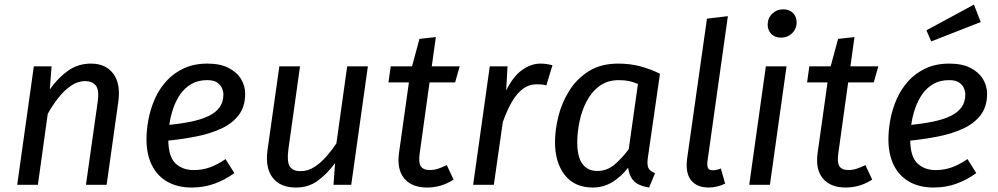

<svg xmlns="http://www.w3.org/2000/svg" viewBox="-20 -822 4437 854"><path d="M384.4 -539.1Q450.4 -539.1 483.9 -494.2Q517.3 -449.2 506.3 -370.2L454.3 0H362.3L414.3 -367.7Q422.3 -423.5 405.4 -442.4Q388.5 -461.3 358.7 -461.3Q325.9 -461.3 295.5 -440.4Q265.2 -419.5 239.3 -386.6Q213.4 -353.6 192.4 -315.6L148.5 0H56.5L130.5 -527.1H209.4L201.5 -424.2Q238.4 -476.2 282.9 -507.7Q327.5 -539.1 384.4 -539.1Z M903.1 -539.1Q959.2 -539.1 996.3 -520.1Q1033.4 -501.1 1052 -470.6Q1070.5 -440 1070.5 -405Q1070.5 -348 1042 -310.4Q1013.5 -272.9 963.9 -249.9Q914.4 -226.9 849.9 -214.4Q785.4 -201.9 714.5 -195L723.6 -265.4Q782.5 -271.3 828.8 -280.8Q875.2 -290.3 907.5 -305.8Q939.8 -321.3 956.7 -344.7Q973.6 -368.1 973.6 -401.9Q973.6 -414.9 967.6 -429.3Q961.6 -443.8 946.2 -454.7Q930.8 -465.6 901.9 -465.6Q861 -465.6 831.7 -448.7Q802.3 -431.7 782.3 -403.2Q762.4 -374.7 750.5 -339.8Q738.5 -304.9 733.5 -269.4Q728.6 -234 728.6 -202.1Q728.6 -126.3 760 -95.9Q791.4 -65.5 842.2 -65.5Q879.2 -65.5 913.2 -77.5Q947.1 -89.5 983.2 -114.5L1022.4 -52Q979.4 -21 932.8 -4.5Q886.2 12.1 833.1 12.1Q768.9 12.1 723.8 -14Q678.7 -40 655.1 -88Q631.6 -136.1 631.6 -202.1Q631.6 -245.1 640.6 -292.1Q649.6 -339.1 669.2 -383.1Q688.7 -427.1 720.8 -462.1Q752.8 -497.1 797.9 -518.1Q843 -539.1 903.1 -539.1Z M1296.5 12.1Q1226.4 12.1 1192.9 -31.5Q1159.5 -75 1169.5 -152L1222.5 -527.1H1314.5L1262.5 -156.3Q1255.6 -102.5 1269 -81.6Q1282.4 -60.8 1317.2 -60.8Q1350 -60.8 1378.3 -79.2Q1406.7 -97.6 1431.5 -125.9Q1456.4 -154.3 1476.3 -184.2L1524.3 -527.1H1616.3L1542.3 0H1463.4L1470.4 -96.7Q1433.4 -46.8 1392.4 -17.4Q1351.4 12.1 1296.5 12.1Z M1845.7 -649 1918.6 -657.1 1846.7 -139.6Q1840.7 -99.6 1851.7 -82.6Q1862.6 -65.7 1891.5 -65.7Q1911.5 -65.7 1928.9 -71.7Q1946.4 -77.6 1967.3 -87.6L1997.5 -23Q1969.4 -5 1939.7 3.6Q1910.1 12.1 1880 12.1Q1811.8 12.1 1778.2 -28.1Q1744.6 -68.2 1754.7 -141.6L1804.6 -496.8ZM1717.9 -527.1H2024.6L2004.4 -455.5H1707.8Z M2384.4 -539.1Q2398.4 -539.1 2411.9 -537.1Q2425.4 -535.1 2437.4 -532.1L2410.1 -442.1Q2399.1 -445.1 2389.6 -446.1Q2380.1 -447.1 2367.1 -447.1Q2333.1 -447.1 2306.2 -427.2Q2279.2 -407.2 2257.3 -369.7Q2235.3 -332.3 2216.4 -278.5L2176.5 0H2084.5L2158.5 -527.1H2237.4L2231.4 -419.2Q2261.4 -481.1 2301.4 -510.1Q2341.4 -539.1 2384.4 -539.1Z M2730 -539.1Q2781 -539.1 2825.7 -527.6Q2870.4 -516.1 2915.5 -494L2861.6 -120.5Q2857.6 -92.5 2863 -77Q2868.5 -61.6 2893.5 -51.6L2867.2 12Q2841.1 8.1 2821 -1.4Q2801 -11 2789.4 -29.5Q2777.8 -48 2773.7 -76Q2742.8 -36 2703.3 -11.9Q2663.8 12.1 2616.7 12.1Q2535.7 12.1 2492.1 -43.5Q2448.6 -99 2448.6 -190.1Q2448.6 -244.1 2463.6 -304.6Q2478.7 -365.2 2512.2 -418.7Q2545.7 -472.2 2599.3 -505.7Q2652.9 -539.1 2730 -539.1ZM2731.9 -465.5Q2682.1 -465.5 2646.7 -439.6Q2611.3 -413.6 2589.4 -371.7Q2567.5 -329.8 2557.6 -281.4Q2547.6 -233 2547.6 -189.1Q2547.6 -123.3 2571 -92.4Q2594.4 -61.6 2636.2 -61.6Q2679.9 -61.6 2712.8 -89.5Q2745.7 -117.3 2776.5 -158.2L2817.5 -448.6Q2796.6 -457.6 2777.2 -461.6Q2757.8 -465.5 2731.9 -465.5Z M3124.5 -739 3217.5 -750.1 3126.6 -103.7Q3124.5 -82.6 3129.6 -73.7Q3134.6 -64.7 3150.5 -64.7Q3159.5 -64.7 3168.4 -66.7Q3177.4 -68.7 3186.3 -72.6L3205.3 -5Q3185.3 4 3167.2 8.1Q3149.1 12.1 3131.9 12.1Q3079.7 12.1 3053.6 -20.5Q3027.5 -53.2 3036.5 -118.3Z M3386.5 -527.1H3478.5L3404.5 0H3312.5ZM3453.9 -654.6Q3426.7 -654.6 3410.6 -671.2Q3394.5 -687.8 3394.5 -712Q3394.5 -741.2 3414.7 -760.8Q3434.8 -780.5 3464.1 -780.5Q3491.2 -780.5 3507.3 -763.9Q3523.4 -747.3 3523.4 -723.1Q3523.4 -693.9 3503.3 -674.3Q3483.1 -654.6 3453.9 -654.6Z M3707.7 -649 3780.6 -657.1 3708.7 -139.6Q3702.7 -99.6 3713.7 -82.6Q3724.6 -65.7 3753.5 -65.7Q3773.5 -65.7 3790.9 -71.7Q3808.4 -77.6 3829.3 -87.6L3859.5 -23Q3831.4 -5 3801.7 3.6Q3772.1 12.1 3742 12.1Q3673.8 12.1 3640.2 -28.1Q3606.6 -68.2 3616.7 -141.6L3666.6 -496.8ZM3579.9 -527.1H3886.6L3866.4 -455.5H3569.8Z M4203.1 -539.1Q4259.2 -539.1 4296.3 -520.1Q4333.4 -501.1 4352 -470.6Q4370.5 -440 4370.5 -405Q4370.5 -348 4342 -310.4Q4313.5 -272.9 4263.9 -249.9Q4214.4 -226.9 4149.9 -214.4Q4085.4 -201.9 4014.5 -195L4023.6 -265.4Q4082.5 -271.3 4128.8 -280.8Q4175.2 -290.3 4207.5 -305.8Q4239.8 -321.3 4256.7 -344.7Q4273.6 -368.1 4273.6 -401.9Q4273.6 -414.9 4267.6 -429.3Q4261.6 -443.8 4246.2 -454.7Q4230.8 -465.6 4201.9 -465.6Q4161 -465.6 4131.7 -448.7Q4102.3 -431.7 4082.3 -403.2Q4062.4 -374.7 4050.5 -339.8Q4038.5 -304.9 4033.5 -269.4Q4028.6 -234 4028.6 -202.1Q4028.6 -126.3 4060 -95.9Q4091.4 -65.5 4142.2 -65.5Q4179.2 -65.5 4213.2 -77.5Q4247.1 -89.5 4283.2 -114.5L4322.4 -52Q4279.4 -21 4232.8 -4.5Q4186.2 12.1 4133.1 12.1Q4068.9 12.1 4023.8 -14Q3978.7 -40 3955.1 -88Q3931.6 -136.1 3931.6 -202.1Q3931.6 -245.1 3940.6 -292.1Q3949.6 -339.1 3969.2 -383.1Q3988.7 -427.1 4020.8 -462.1Q4052.8 -497.1 4097.9 -518.1Q4143 -539.1 4203.1 -539.1ZM4100.7 -687.2 4312 -801.5 4342.3 -723.9 4121.9 -637.8Z"/></svg>

Font: Fira Sans Variable
Style: Italic
Weight: 397
Italic angle: -8°
Designer: Carrois Corporate & Edenspiekermann AG
Foundry: Carrois Corporate GbR & Edenspiekermann AG
Version: Version 4.202